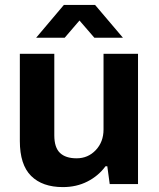

<svg xmlns="http://www.w3.org/2000/svg" viewBox="-20 -743 641 775"><path d="M126 -590.8 237.8 -723.1H363.8L476.1 -590.8H360.8L300.8 -660.2L241.2 -590.8ZM233.9 12.2Q150.9 12.2 105.5 -33Q60.1 -78.1 60.1 -173.8V-525.9H199.2V-196.8Q199.2 -147.5 222.2 -125.7Q245.1 -104 289.1 -104Q335.4 -104 366.7 -137.2Q397.9 -170.4 397.9 -220.2V-525.9H537.1V0H422.9L413.1 -71.8H405.8Q377 -32.7 332.8 -10.3Q288.6 12.2 233.9 12.2Z"/></svg>

Font: Archivo
Style: Bold
Weight: 700
Designer: Hector Gatti
Foundry: Omnibus-Type
Version: Version 2.001